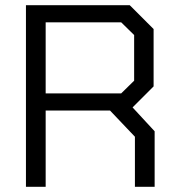

<svg xmlns="http://www.w3.org/2000/svg" viewBox="-20 -720 691 740"><path d="M576 -214V0H500V-193L404 -294H156V0H80V-700H480L572 -608V-387L491 -306ZM156 -360H447L497 -409V-585L447 -634H156Z"/></svg>

Font: Chakra Petch
Style: Regular
Weight: 400
Designer: Katatrad Aksorn Co.,Ltd.
Foundry: Cadson Demak Co.,Ltd.
Version: Version 1.000; ttfautohint (v1.6)